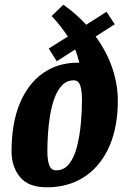

<svg xmlns="http://www.w3.org/2000/svg" viewBox="-20 -785 546 815"><path d="M179 10Q100 10 64.5 -34Q29 -78 29 -142Q29 -262 64 -346Q99 -430 162.5 -474.5Q226 -519 311 -519Q313 -519 314 -519Q315 -519 317 -519Q313 -534 308.5 -548.5Q304 -563 299 -575L221 -525L187 -579L268 -630Q254 -651 237 -673Q220 -695 199 -717L249 -765Q276 -746 300.5 -724.5Q325 -703 346 -680L432 -735L467 -682L386 -630Q433 -566 456.5 -496.5Q480 -427 480 -361V-342Q480 -341 479.5 -339.5Q479 -338 480 -337Q476 -227 437.5 -149.5Q399 -72 333 -31Q267 10 179 10ZM219 -62Q252 -62 273.5 -89.5Q295 -117 306.5 -161.5Q318 -206 323 -258.5Q328 -311 328 -362Q328 -400 320.5 -422Q313 -444 293 -444Q264 -444 244 -423.5Q224 -403 211.5 -369Q199 -335 192.5 -295Q186 -255 183.5 -215Q181 -175 181 -143Q181 -106 189 -84Q197 -62 219 -62Z"/></svg>

Font: Manuale ExtraBold
Style: Italic
Weight: 800
Italic angle: -11°
Designer: Eduardo Tunni / Pablo Cosgaya
Foundry: Eduardo Tunni / Pablo Cosgaya
Version: Version 1.002